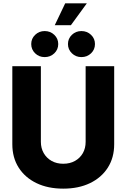

<svg xmlns="http://www.w3.org/2000/svg" viewBox="-20 -1126 762 1156"><path d="M360.8 9.8Q268.6 9.8 199.7 -23.4Q130.9 -56.6 92.5 -116.7Q54.2 -176.8 54.2 -257.8V-727.5H226.1V-272Q226.1 -233.9 243.2 -204.1Q260.3 -174.3 290.5 -157.2Q320.8 -140.1 360.8 -140.1Q401.4 -140.1 431.6 -157.2Q461.9 -174.3 478.8 -203.9Q495.6 -233.4 495.6 -272V-727.5H667.5V-257.8Q667.5 -176.8 629.2 -116.7Q590.8 -56.6 522 -23.4Q453.1 9.8 360.8 9.8ZM470.2 -782.2Q436.5 -782.2 412.8 -805.2Q389.2 -828.1 389.2 -860.8Q389.2 -893.6 412.8 -916.3Q436.5 -939 470.2 -939Q504.4 -939 528.1 -916.3Q551.8 -893.6 551.8 -860.8Q551.8 -827.6 528.1 -804.9Q504.4 -782.2 470.2 -782.2ZM249 -782.2Q214.8 -782.2 191.4 -805.2Q168 -828.1 168 -860.8Q168 -893.6 191.7 -916.3Q215.3 -939 249 -939Q283.2 -939 306.9 -916.3Q330.6 -893.6 330.6 -860.8Q330.6 -827.6 306.9 -804.9Q283.2 -782.2 249 -782.2ZM309.6 -974.1 372.6 -1106H502.9L406.7 -974.1Z"/></svg>

Font: Inter 18pt ExtraBold
Style: Regular
Weight: 800
Designer: Rasmus Andersson
Foundry: rsms
Version: Version 4.001;git-66647c0bb